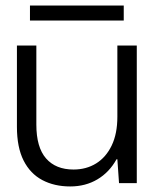

<svg xmlns="http://www.w3.org/2000/svg" viewBox="-20 -660 560 692"><path d="M233 12Q176 12 132.5 -11Q89 -34 65 -81.5Q41 -129 41 -203V-496H111V-211Q111 -129 146 -89Q181 -49 245 -49Q291 -49 326.5 -71Q362 -93 382.5 -135.5Q403 -178 403 -239V-496H473V0H409L403 -86H400Q374 -39 331 -13.5Q288 12 233 12ZM88 -586V-640H426V-586Z"/></svg>

Font: DM Sans 36pt Light
Style: Regular
Weight: 300
Designer: Colophon Foundry, Jonny Pinhorn
Foundry: Colophon Foundry
Version: Version 4.004;gftools[0.9.30]